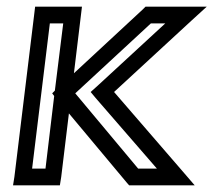

<svg xmlns="http://www.w3.org/2000/svg" viewBox="-20 -529 638 574"><path d="M449 -25H393L205 -250L431 -459H474L270 -271L251 -254L266 -236L449 -25ZM163 0 186 -190 359 17 366 25H376H502H562L525 -18L321 -254L552 -467L598 -509H539H426H415L407 -501L201 -310L222 -484L225 -509H200H110H85L82 -484L23 0L19 25H44H134H159L163 0ZM116 -25H76L129 -459H169L144 -258L136 -250L142 -242L116 -25Z"/></svg>

Font: Gamestation Display Outline
Style: Italic
Weight: 400
Designer: Jonas Hecksher
Foundry: Jonas Hecksher, Playtypeª, e-types AS
Version: Version 1.003